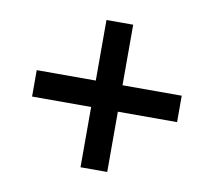

<svg xmlns="http://www.w3.org/2000/svg" viewBox="-61 -664 693 622"><g transform="rotate(10 285.5 -353.0)"><path d="M241.2 -309.1H46.9V-396H241.2V-595.2H329.1V-396H523.9V-309.1H329.1V-110.8H241.2Z"/></g></svg>

Font: CAA NEO Sans SemiBold
Style: Regular
Weight: 600
Version: Version 1.10